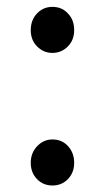

<svg xmlns="http://www.w3.org/2000/svg" viewBox="-20 -538 311 570"><path d="M135.7 12.7Q108.4 12.7 89.8 -6.3Q71.3 -25.4 71.3 -54.7Q71.3 -84 90.3 -104Q109.4 -124 135.7 -124Q164.1 -124 182.1 -104Q200.2 -84 200.2 -54.7Q200.2 -25.4 181.6 -6.3Q163.1 12.7 135.7 12.7ZM135.7 -380.9Q109.4 -380.9 90.3 -399.9Q71.3 -418.9 71.3 -448.2Q71.3 -478.5 89.8 -498Q108.4 -517.6 135.7 -517.6Q164.1 -517.6 181.6 -498Q200.2 -479.5 200.2 -448.2Q200.2 -418.9 181.2 -399.9Q162.1 -380.9 135.7 -380.9Z"/></svg>

Font: Bpmf GenSeki Gothic R
Style: R
Weight: 400
Foundry: But Ko
Version: Version 1.320